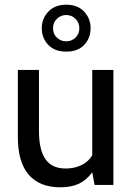

<svg xmlns="http://www.w3.org/2000/svg" viewBox="-20 -788 564 818"><path d="M56 -205V-490H146V-230Q146 -150 173.5 -110Q201 -70 260 -70Q296 -70 326 -84Q356 -98 373 -126V-490H463V0H383L373 -54Q349 -21 316.5 -5.5Q284 10 237 10Q149 10 102.5 -43.5Q56 -97 56 -205ZM158 -668Q158 -709 186 -738.5Q214 -768 262 -768Q311 -768 338.5 -738.5Q366 -709 366 -668Q366 -626 339 -597Q312 -568 262 -568Q213 -568 185.5 -597Q158 -626 158 -668ZM318 -668Q318 -692 301.5 -708Q285 -724 262 -724Q239 -724 222.5 -708Q206 -692 206 -668Q206 -643 222.5 -627.5Q239 -612 262 -612Q285 -612 301.5 -627.5Q318 -643 318 -668Z"/></svg>

Font: Cabin
Style: Regular
Weight: 400
Designer: Pablo Impallari
Foundry: Pablo Impallari. http://www.impallari.com Igino Marini. http://www.ikern.com
Version: Version 2.001